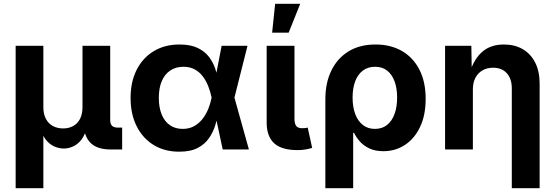

<svg xmlns="http://www.w3.org/2000/svg" viewBox="-20 -787 2924 1011"><path d="M62.4 204.1V-545.9H208.3V-223.3Q208.3 -185.7 221.9 -160.6Q235.5 -135.5 259.1 -123.1Q282.6 -110.7 312.1 -110.7Q342.1 -110.7 365.1 -123.2Q388.1 -135.7 401.2 -160.7Q414.4 -185.7 414.4 -223.3V-545.9H560.3V-154.4Q560.3 -133.9 570 -124.4Q579.8 -115 601.4 -115H623.2V0H561.4Q490.3 0 455.5 -36Q420.6 -72 420.6 -139.7V-189H444.8Q444.8 -134.6 432.7 -98.8Q420.6 -63.1 401.1 -42.6Q381.6 -22 359.2 -13.4Q336.8 -4.8 316.1 -4.8Q294.7 -4.8 271.7 -13.4Q248.8 -22 229 -42.6Q209.3 -63.1 196.9 -98.8Q184.5 -134.6 184.5 -189H208.3V204.1Z M923.5 11.7Q846.6 11.7 788.9 -23.6Q731.3 -59 699.5 -122.6Q667.6 -186.1 667.6 -271Q667.6 -356.4 699.7 -419.6Q731.8 -482.8 789.8 -517.8Q847.9 -552.7 925.3 -552.7Q983.6 -552.7 1021.3 -534.4Q1058.9 -516.1 1080.9 -486.9Q1102.8 -457.6 1113.8 -424Q1124.8 -390.5 1129.9 -360.5H1177.5L1214.1 -274.4L1290.6 0H1152.7L1094 -274.4Q1087.7 -304.5 1076.5 -333.1Q1065.3 -361.6 1047.9 -384.7Q1030.4 -407.9 1005.3 -421.6Q980.2 -435.4 946.2 -435.4Q905.7 -435.4 876.5 -415.8Q847.3 -396.3 831.8 -359.9Q816.3 -323.5 816.3 -271.9Q816.3 -220.9 831.3 -184.2Q846.3 -147.5 874.6 -127.9Q902.8 -108.3 941.8 -108.3Q976.1 -108.3 1002.2 -122.8Q1028.2 -137.3 1046.7 -161.1Q1065.1 -185 1076.8 -213.9Q1088.4 -242.7 1094 -271.5L1147 -545.9H1283.3L1214.1 -271.5L1177.5 -191H1129.8Q1123.8 -161.2 1113.1 -126.3Q1102.3 -91.3 1080.8 -59.9Q1059.4 -28.4 1021.6 -8.3Q983.9 11.7 923.5 11.7Z M1546.5 3.4Q1462.9 3.4 1423.5 -32.7Q1384.2 -68.9 1384.2 -141.7V-545.9H1530.6V-161.8Q1530.6 -135.5 1539.8 -123.7Q1548.9 -111.9 1571 -111.9Q1582.8 -111.9 1589.2 -112.7Q1595.6 -113.6 1600.3 -115.3L1623.7 -8.3Q1612 -4.4 1591.9 -0.5Q1571.8 3.4 1546.5 3.4ZM1412.9 -615.1 1428.9 -767.1H1560.9L1500 -615.1Z M1693.2 204.1V-264.8Q1693.2 -350.8 1724.9 -415.6Q1756.5 -480.4 1815.4 -516.6Q1874.4 -552.7 1957.3 -552.7Q2036.8 -552.7 2096.1 -518.7Q2155.3 -484.6 2188.3 -420.6Q2221.4 -356.5 2221.4 -266.7Q2221.4 -180.7 2192.1 -118.9Q2162.8 -57 2112.4 -24Q2062 9.1 1999.1 9.1Q1954.5 9.1 1923.8 -6Q1893.1 -21 1873.9 -43.2Q1854.7 -65.4 1844.4 -87.4H1839.7V204.1ZM1954.3 -108.3Q1992.4 -108.3 2018.4 -129.3Q2044.4 -150.3 2057.7 -187.5Q2071.1 -224.6 2071.1 -273.2Q2071.1 -320.9 2058.1 -357.5Q2045 -394 2019.3 -414.7Q1993.5 -435.4 1955 -435.4Q1917.6 -435.4 1890.9 -415.5Q1864.3 -395.6 1850.4 -359.3Q1836.6 -322.9 1836.6 -273.2Q1836.6 -224.2 1850.3 -187Q1864.1 -149.7 1890.5 -129Q1916.9 -108.3 1954.3 -108.3Z M2470 -316.1V0H2323.6V-545.9H2461.9L2464.2 -409.6H2455.4Q2476.9 -477.9 2520.7 -515.3Q2564.4 -552.7 2633.6 -552.7Q2690.3 -552.7 2732.6 -528.1Q2774.9 -503.4 2798.2 -457.3Q2821.5 -411.3 2821.5 -347.2V204.1H2674.9V-321.7Q2674.9 -372.5 2648.6 -401.5Q2622.4 -430.4 2576.1 -430.4Q2545.2 -430.4 2521.2 -416.9Q2497.2 -403.3 2483.6 -377.9Q2470 -352.4 2470 -316.1Z"/></svg>

Font: Inter Variable LoSnoCo
Style: Regular
Weight: 400
Designer: Rasmus Andersson
Foundry: rsms
Version: Version 4.000;git-a52131595; featfreeze: case,dlig,ss01,ss02